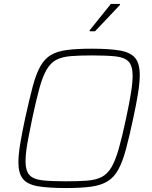

<svg xmlns="http://www.w3.org/2000/svg" viewBox="-20 -942 766 970"><path d="M315 8Q225 8 172 -1Q119 -10 96 -38Q73 -66 73 -122Q73 -160 82 -215Q91 -270 107 -344Q128 -440 145 -504Q162 -568 183.5 -606.5Q205 -645 237 -664Q269 -683 319 -689.5Q369 -696 444 -696Q534 -696 587 -686.5Q640 -677 663 -649Q686 -621 686 -564Q686 -525 677.5 -471.5Q669 -418 653 -344Q633 -250 616 -187Q599 -124 577.5 -85Q556 -46 523.5 -26Q491 -6 440.5 1Q390 8 315 8ZM312 -26Q377 -26 421 -29.5Q465 -33 494 -48Q523 -63 543 -97Q563 -131 580 -190.5Q597 -250 617 -344Q633 -419 641.5 -471.5Q650 -524 650 -559Q650 -609 630 -630.5Q610 -652 565.5 -657Q521 -662 447 -662Q382 -662 338 -658.5Q294 -655 265 -640Q236 -625 216 -591Q196 -557 179.5 -497.5Q163 -438 143 -344Q133 -294 125 -254Q117 -214 113 -183Q109 -152 109 -128Q109 -79 129 -57.5Q149 -36 194 -31Q239 -26 312 -26ZM433 -784V-789L540 -922H586V-917L460 -784Z"/></svg>

Font: Saira Thin
Style: Italic
Weight: 100
Italic angle: -12°
Designer: Hector Gatti with collaboration of the Omnibus-Type team
Foundry: Omnibus-Type
Version: Version 1.101